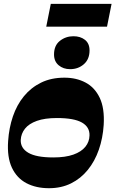

<svg xmlns="http://www.w3.org/2000/svg" viewBox="-20 -977 607 1011"><path d="M238 14Q169.5 14 118.9 -12.6Q68.3 -39.3 42.5 -94.4Q16.8 -149.5 22.8 -234.5Q27.3 -303.2 47.9 -363.9Q68.5 -424.5 105.8 -470.1Q143 -515.7 196.3 -541.9Q249.5 -568 319.3 -568Q382.3 -568 430.7 -542.2Q479.2 -516.5 505.2 -461.7Q531.2 -407 526 -319Q521.5 -249.3 500.4 -188.6Q479.3 -128 442.3 -82.4Q405.3 -36.8 354 -11.4Q302.8 14 238 14ZM260.7 -148Q324.5 -148 366.3 -162.9Q408 -177.7 429.3 -203.9Q450.5 -230 451.3 -263.5Q452.8 -308 411.3 -331.8Q369.8 -355.5 280 -355.5Q215.8 -355.5 174 -340.5Q132.2 -325.5 111.6 -299.5Q91 -273.5 89.2 -240.2Q87.7 -196.7 129.4 -172.4Q171 -148 260.7 -148ZM349.5 -612.8Q313.3 -612.8 288.9 -633.3Q264.5 -653.8 264.5 -690.2Q264.5 -737.5 295.4 -761.9Q326.3 -786.2 366.7 -786.2Q403.7 -786.2 427.6 -767.1Q451.5 -748 451.5 -711.5Q451.5 -665 421.6 -638.9Q391.7 -612.8 349.5 -612.8ZM223.5 -836.5 247.5 -956.7H567.5L543.5 -836.5Z"/></svg>

Font: Savate ExtraLight
Style: Italic
Weight: 200
Italic angle: -11°
Designer: Max Esnée
Foundry: Plomb Type
Version: Version 2.000